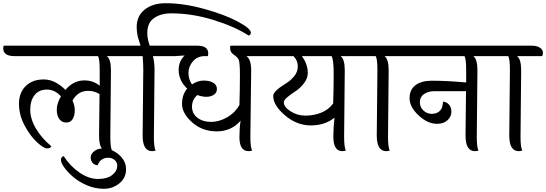

<svg xmlns="http://www.w3.org/2000/svg" viewBox="-66 -935 3396 1194"><path d="M550 -92 553 -350Q522 -370 481 -370Q419 -370 385 -310Q399 -279 399 -248Q399 -217 386 -195Q373 -173 346 -173Q319 -173 303 -194.5Q287 -216 287 -253.5Q287 -291 313 -336Q275 -378 225.5 -378Q176 -378 149 -343.5Q122 -309 122 -252.5Q122 -196 157.5 -135.5Q193 -75 253 -26Q248 -12 227 -12Q206 -12 164 -50.5Q122 -89 87 -154.5Q52 -220 52 -289.5Q52 -359 94 -400Q136 -441 206 -441Q276 -441 341 -376Q390 -435 459 -435Q513 -435 554 -402V-499Q554 -571 543 -586H24Q-46 -586 -46 -635Q-46 -642 -43 -651H689Q758 -651 758 -603Q758 -595 755 -586H598Q624 -568 624 -497L620 -85Q620 -15 631 1Q620 5 605 5Q590 5 577 -4Q564 -13 558 -29Q550 -54 550 -92Z M330 36Q372 100 429.5 139Q487 178 543.5 178Q600 178 631.5 153.5Q663 129 663 95Q663 74 647 60Q631 46 608 46Q558 46 541 93Q521 91 509.5 77.5Q498 64 498 43.5Q498 23 519.5 5.5Q541 -12 574 -12Q628 -12 673 26.5Q718 65 718 118Q718 171 676.5 205Q635 239 580 239Q525 239 475 217.5Q425 196 390.5 166.5Q356 137 334.5 107.5Q313 78 313 59Q313 40 330 36Z M821 -92 825 -501Q825 -540 821 -586H744Q675 -586 675 -635Q675 -645 677 -651H808Q805 -661 799.5 -678.5Q794 -696 791 -706Q784 -736 784 -767Q784 -836 834 -875.5Q884 -915 964 -915Q1077 -915 1206 -879Q1335 -843 1414.5 -800Q1494 -757 1494 -732Q1494 -718 1480 -714Q1394 -770 1261 -811Q1128 -852 998 -852Q935 -852 892.5 -823Q850 -794 850 -730Q850 -693 865 -651H960Q993 -651 1011.5 -638.5Q1030 -626 1030 -609Q1030 -592 1026 -586H885Q895 -546 895 -502L891 -85Q891 -17 902 1Q891 5 880 5Q821 5 821 -92Z M1496 -497 1491 -85Q1491 -17 1502 1Q1491 5 1480 5Q1423 5 1423 -82Q1423 -137 1430 -184Q1372 -118 1282 -118Q1192 -118 1129 -174Q1066 -230 1066 -288.5Q1066 -347 1098 -384Q1045 -434 1045 -501Q1045 -553 1082 -590Q1031 -586 1000 -586Q935 -586 935 -635Q935 -646 938 -651H1160Q1229 -651 1229 -603Q1229 -590 1226 -586H1208Q1161 -586 1133.5 -553.5Q1106 -521 1106 -481Q1106 -441 1128 -410Q1164 -434 1201 -434Q1238 -434 1260.5 -420Q1283 -406 1283 -382Q1283 -358 1263.5 -345.5Q1244 -333 1217.5 -333Q1191 -333 1161 -344Q1128 -315 1128 -272Q1128 -229 1161.5 -203Q1195 -177 1246 -177Q1297 -177 1346.5 -205.5Q1396 -234 1423 -282Q1426 -382 1426 -463.5Q1426 -545 1419 -562Q1412 -579 1388.5 -594.5Q1365 -610 1365 -635Q1365 -645 1367 -651H1561Q1630 -651 1630 -603Q1630 -595 1627 -586H1466Q1496 -567 1496 -497Z M1848 -482Q1848 -448 1824.5 -417.5Q1801 -387 1773.5 -369Q1746 -351 1722.5 -332Q1699 -313 1699 -299Q1699 -270 1740.5 -243Q1782 -216 1834 -216Q1886 -216 1932 -234.5Q1978 -253 2006 -292Q2009 -389 2009 -476.5Q2009 -564 1996 -586H1811Q1848 -536 1848 -482ZM2078 -497 2074 -85Q2074 -17 2085 1Q2074 5 2063 5Q2007 5 2007 -85Q2007 -141 2014 -203Q1954 -155 1867 -155Q1780 -155 1706.5 -217.5Q1633 -280 1633 -338Q1633 -368 1709 -414Q1738 -431 1762 -459Q1786 -487 1786 -523Q1786 -559 1759 -586H1630Q1561 -586 1561 -635Q1561 -645 1563 -651H2144Q2213 -651 2213 -603Q2213 -590 2210 -586H2052Q2078 -568 2078 -497Z M2277 -92 2281 -499Q2281 -571 2270 -586H2200Q2131 -586 2131 -635Q2131 -645 2133 -651H2416Q2449 -651 2467.5 -638.5Q2486 -626 2486 -609Q2486 -592 2482 -586H2325Q2351 -568 2351 -497L2347 -85Q2347 -17 2358 1Q2347 5 2336 5Q2277 5 2277 -92Z M2829 -92 2832 -368H2635Q2597 -368 2571 -350Q2545 -332 2545 -300Q2545 -268 2567.5 -247.5Q2590 -227 2619 -227Q2648 -227 2666 -242.5Q2684 -258 2686 -281Q2690 -291 2688 -303Q2712 -301 2726.5 -284Q2741 -267 2741 -238.5Q2741 -210 2717 -187.5Q2693 -165 2652 -165Q2593 -165 2537 -217.5Q2481 -270 2481 -324Q2481 -378 2518 -405.5Q2555 -433 2618 -433Q2717 -433 2833 -422V-498Q2833 -570 2822 -586H2475Q2405 -586 2405 -635Q2405 -642 2408 -651H2968Q3037 -651 3037 -603Q3037 -590 3034 -586H2877Q2903 -568 2903 -497L2899 -85Q2899 -15 2910 1Q2899 5 2888 5Q2829 5 2829 -92Z M3101 -92 3105 -499Q3105 -571 3094 -586H3024Q2955 -586 2955 -635Q2955 -645 2957 -651H3240Q3273 -651 3291.5 -638.5Q3310 -626 3310 -609Q3310 -592 3306 -586H3149Q3175 -568 3175 -497L3171 -85Q3171 -17 3182 1Q3171 5 3160 5Q3101 5 3101 -92Z"/></svg>

Font: Laila
Style: Regular
Weight: 400
Designer: Hitesh Malaviya
Foundry: Indian Type Foundry
Version: Version 1.302;PS 1.0;hotconv 1.0.78;makeotf.lib2.5.61930; tt